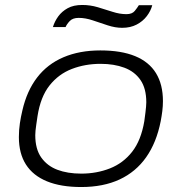

<svg xmlns="http://www.w3.org/2000/svg" viewBox="-20 -741 732 773"><path d="M307 12Q225 12 169 -11Q113 -34 84.5 -78.5Q56 -123 56 -189Q56 -218 60 -244.5Q64 -271 70 -296Q88 -375 129.5 -429Q171 -483 235.5 -510.5Q300 -538 384 -538Q468 -538 524 -515Q580 -492 608 -446.5Q636 -401 636 -334Q636 -314 633.5 -294Q631 -274 627 -253Q610 -167 568.5 -108Q527 -49 461.5 -18.5Q396 12 307 12ZM307 -42Q369 -42 422.5 -63Q476 -84 512 -130Q548 -176 561 -253Q564 -274 565.5 -287.5Q567 -301 568 -311Q569 -321 569 -329Q569 -385 545.5 -419Q522 -453 480.5 -468.5Q439 -484 385 -484Q323 -484 269.5 -463.5Q216 -443 179.5 -397Q143 -351 131 -273Q128 -253 126 -239Q124 -225 123 -215Q122 -205 122 -197Q122 -141 146 -107Q170 -73 211 -57.5Q252 -42 307 -42ZM193 -632Q200 -655 214.5 -675Q229 -695 252.5 -708Q276 -721 311 -721Q343 -721 373.5 -712Q404 -703 433 -693.5Q462 -684 489 -684Q512 -684 522.5 -697Q533 -710 539 -720H593Q587 -697 571 -676Q555 -655 530 -642Q505 -629 472 -629Q444 -629 413.5 -639Q383 -649 353.5 -659Q324 -669 297 -669Q273 -669 261 -656.5Q249 -644 244 -632Z"/></svg>

Font: Archivo Expanded ExtraLight
Style: Italic
Weight: 250
Width: 7
Italic angle: -10°
Designer: Hector Gatti
Foundry: Omnibus-Type
Version: Version 2.001